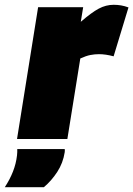

<svg xmlns="http://www.w3.org/2000/svg" viewBox="-80 -580 556 801"><path d="M267 -550 257 -489Q302 -528 332 -544Q362 -560 394 -560Q410 -560 425 -557.5Q440 -555 456 -549L394 -345Q361 -354 333 -354Q315 -354 297 -350.5Q279 -347 255 -336L201 0H-9L79 -550ZM-8 42H190Q191 47 190 55Q183 100 159 137Q135 174 103 201H-60Q-39 169 -26 136Q-13 103 -9 68Q-8 61 -8 54.5Q-8 48 -8 42Z"/></svg>

Font: Georama Black
Style: Italic
Weight: 900
Italic angle: -9°
Designer: Jean-Baptiste Levee
Foundry: Production Type
Version: Version 1.000